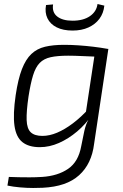

<svg xmlns="http://www.w3.org/2000/svg" viewBox="-20 -720 613 955"><path d="M455 -477H519L448 -4Q442 45 423.5 84Q405 123 373.5 151.5Q342 180 297 195.5Q252 211 192 214Q176 215 145 215Q114 215 79.5 212Q45 209 17 203L24 160Q48 161 73 161.5Q98 162 127 162Q156 162 190 160Q267 155 318.5 120Q370 85 384 7Q392 -36 399.5 -69Q407 -102 420 -125L403 -134ZM298 -497Q333 -497 370 -494.5Q407 -492 444.5 -487.5Q482 -483 515 -477L487 -437Q432 -439 391 -441Q350 -443 319 -443Q266 -443 232 -435.5Q198 -428 177.5 -407Q157 -386 144.5 -345.5Q132 -305 122 -241Q111 -166 112.5 -123Q114 -80 133 -62Q152 -44 191 -44Q226 -44 264 -60Q302 -76 342.5 -106.5Q383 -137 424 -182L438 -149Q406 -102 363.5 -66Q321 -30 273.5 -9Q226 12 178 12Q123 12 91.5 -13Q60 -38 52 -94.5Q44 -151 58 -247Q70 -327 89 -376Q108 -425 136 -451.5Q164 -478 204 -487.5Q244 -497 298 -497ZM465 -700 499 -692Q495 -654 474.5 -626.5Q454 -599 420 -583.5Q386 -568 341 -568Q294 -568 262 -584Q230 -600 216 -629Q202 -658 209 -695L244 -698Q238 -659 264.5 -638Q291 -617 341 -617Q394 -617 427 -639.5Q460 -662 465 -700Z"/></svg>

Font: Exo 2 Light
Style: Italic
Weight: 300
Italic angle: -8°
Designer: Natanael Gama
Foundry: Natanael Gama
Version: Version 2.010